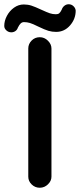

<svg xmlns="http://www.w3.org/2000/svg" viewBox="-48 -870 376 903"><path d="M-28 -748Q-28 -772 -15.5 -795.5Q-3 -819 18 -834Q39 -849 64 -849Q83 -849 100 -843.5Q117 -838 147 -824Q173 -812 186.5 -807.5Q200 -803 215 -803Q225 -803 230.5 -807.5Q236 -812 242 -824Q246 -836 255 -843Q264 -850 275 -850Q288 -850 297.5 -841Q307 -832 308 -820Q308 -781 281.5 -750.5Q255 -720 216 -720Q197 -720 180 -725Q163 -730 132 -745Q106 -758 92.5 -762Q79 -766 65 -766Q56 -766 49.5 -760Q43 -754 36 -740Q33 -730 24.5 -724Q16 -718 5 -718Q-8 -718 -18 -727Q-28 -736 -28 -748ZM85 -642Q85 -663 100.5 -679Q116 -695 139 -695Q161 -695 177.5 -678.5Q194 -662 194 -642V-39Q194 -19 177.5 -3Q161 13 139 13Q117 13 101 -2.5Q85 -18 85 -39Z"/></svg>

Font: 寒蝉全圆体 Bold
Style: Regular
Weight: 700
Designer: Warren2060
      Designed by Motoya company      

      [Varela Round]
      Joe Prince(Latin component); Avraham Cornf
Foundry: ChillType
Version: Version 3.200